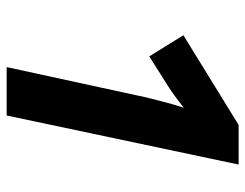

<svg xmlns="http://www.w3.org/2000/svg" viewBox="-102 -652 754 591"><g transform="rotate(90 275.5 -357.0)"><path d="M336 0 487 -714H365L89 -544L154 -439L249 -499C270 -512 300 -536 312 -545C305 -524 298 -499 291 -472C284 -444 278 -422 275 -405L187 0Z"/></g></svg>

Font: BC Sans
Style: Bold Italic
Weight: 700
Italic angle: -12°
Designer: Monotype Design Team
Province of B.C.
Foundry: Monotype Imaging Inc.
Version: Version 2.000;GOOG;noto-source:20170915:90ef993387c0